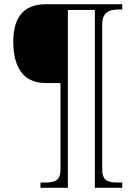

<svg xmlns="http://www.w3.org/2000/svg" viewBox="-20 -780 648 911"><path d="M172 111H302V-733H430V111H560V86H539C488 86 465 76 465 21V-663C465 -726 502 -735 547 -735H560V-760H198C85 -760 43 -689 43 -582C43 -478 79 -386 196 -386H267V26C267 76 240 86 197 86H172Z"/></svg>

Font: Noto Serif Georgian ExtraLight
Style: Regular
Weight: 200
Designer: Monotype Design Team, Akaki Razmadze
Foundry: Google LLC
Version: Version 2.003